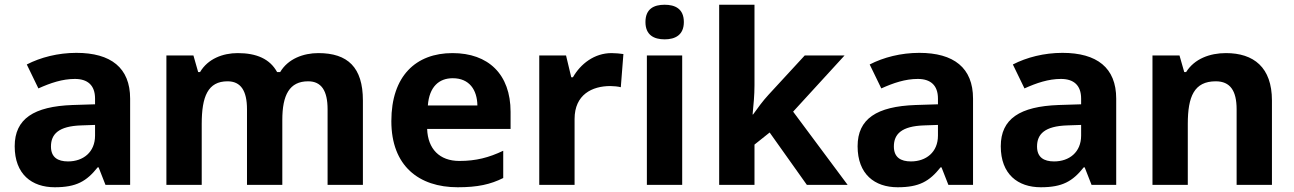

<svg xmlns="http://www.w3.org/2000/svg" viewBox="-20 -780 5461 810"><path d="M302 -557C225 -557 151 -538 93 -508L142 -407C193 -430 243 -447 296 -447C349 -447 381 -421 381 -364V-340L286 -337C123 -331 42 -279 42 -163C42 -45 114 10 211 10C302 10 345 -15 392 -74H396L425 0H529V-364C529 -494 448 -557 302 -557ZM323 -251 381 -253V-208C381 -138 331 -99 267 -99C224 -99 195 -116 195 -162C195 -214 227 -248 323 -251Z M1323 -556C1260 -556 1195 -532 1162 -476H1149C1119 -531 1063 -556 983 -556C920 -556 857 -532 824 -476H816L796 -546H682V0H831V-257C831 -373 857 -437 940 -437C996 -437 1022 -397 1022 -319V0H1171V-274C1171 -379 1201 -437 1280 -437C1336 -437 1362 -397 1362 -319V0H1511V-356C1511 -496 1447 -556 1323 -556Z M1889 -556C1735 -556 1631 -460 1631 -269C1631 -80 1747 10 1911 10C1995 10 2049 -2 2103 -29V-144C2042 -115 1988 -101 1918 -101C1834 -101 1785 -152 1782 -236H2134V-308C2134 -467 2040 -556 1889 -556ZM1890 -450C1960 -450 1993 -401 1994 -335H1785C1791 -414 1832 -450 1890 -450Z M2560 -556C2487 -556 2429 -510 2397 -454H2390L2368 -546H2255V0H2404V-278C2404 -381 2478 -417 2555 -417C2568 -417 2589 -415 2599 -412L2610 -552C2598 -554 2575 -556 2560 -556Z M2784 -760C2739 -760 2703 -743 2703 -687C2703 -632 2739 -614 2784 -614C2828 -614 2865 -632 2865 -687C2865 -743 2828 -760 2784 -760ZM2858 -546H2709V0H2858Z M3163 -420V-760H3014V0H3163V-170L3227 -221L3384 0H3556L3326 -309L3543 -546H3375L3222 -380C3198 -354 3177 -325 3157 -297H3155C3159 -338 3163 -379 3163 -420Z M3858 -557C3781 -557 3707 -538 3649 -508L3698 -407C3749 -430 3799 -447 3852 -447C3905 -447 3937 -421 3937 -364V-340L3842 -337C3679 -331 3598 -279 3598 -163C3598 -45 3670 10 3767 10C3858 10 3901 -15 3948 -74H3952L3981 0H4085V-364C4085 -494 4004 -557 3858 -557ZM3879 -251 3937 -253V-208C3937 -138 3887 -99 3823 -99C3780 -99 3751 -116 3751 -162C3751 -214 3783 -248 3879 -251Z M4462 -557C4385 -557 4311 -538 4253 -508L4302 -407C4353 -430 4403 -447 4456 -447C4509 -447 4541 -421 4541 -364V-340L4446 -337C4283 -331 4202 -279 4202 -163C4202 -45 4274 10 4371 10C4462 10 4505 -15 4552 -74H4556L4585 0H4689V-364C4689 -494 4608 -557 4462 -557ZM4483 -251 4541 -253V-208C4541 -138 4491 -99 4427 -99C4384 -99 4355 -116 4355 -162C4355 -214 4387 -248 4483 -251Z M5152 -556C5084 -556 5019 -532 4984 -476H4976L4956 -546H4842V0H4991V-257C4991 -373 5018 -437 5109 -437C5170 -437 5197 -397 5197 -319V0H5346V-356C5346 -496 5269 -556 5152 -556Z"/></svg>

Font: Noto Sans Gujarati
Style: Bold
Weight: 700
Designer: Jelle Bosma - Monotype Design Team, Universal Thirst
Foundry: Monotype Imaging Inc.
Version: Version 2.106